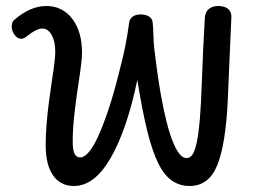

<svg xmlns="http://www.w3.org/2000/svg" viewBox="-20 -607 863 639"><path d="M226 12Q181 12 156.5 -23.5Q132 -59 132 -124Q132 -156 135 -193.5Q138 -231 143 -269Q148 -307 153 -340Q158 -372 161 -397Q164 -422 164 -434Q164 -469 152 -490.5Q140 -512 121 -512Q111 -512 98 -505.5Q85 -499 65 -483Q57 -478 51 -478Q38 -478 28.5 -491Q19 -504 19 -519Q19 -526 21.5 -532.5Q24 -539 30 -543Q82 -587 134 -587Q188 -587 220.5 -544.5Q253 -502 253 -431Q253 -417 250 -392Q247 -367 242 -335Q235 -289 228.5 -235.5Q222 -182 222 -136Q222 -108 228 -95.5Q234 -83 247 -83Q257 -83 268 -93Q279 -103 290.5 -122Q302 -141 313.5 -168.5Q325 -196 337.5 -232Q350 -268 362 -311.5Q374 -355 386 -405Q392 -428 396.5 -451Q401 -474 404.5 -495.5Q408 -517 410 -533Q412 -545 422 -552Q432 -559 448 -559Q465 -559 476 -552Q487 -545 488 -533Q489 -526 489.5 -515Q490 -504 490.5 -491.5Q491 -479 491.5 -467.5Q492 -456 493 -449Q495 -434 499 -401Q503 -368 509.5 -326.5Q516 -285 525 -242Q534 -199 545.5 -162.5Q557 -126 571 -103.5Q585 -81 601 -81Q617 -81 626 -103Q635 -125 640.5 -167Q646 -209 649 -270Q651 -307 652.5 -353.5Q654 -400 656.5 -451Q659 -502 662 -551Q664 -568 675.5 -577.5Q687 -587 706 -587Q728 -587 739.5 -577Q751 -567 750 -549Q746 -468 743.5 -401Q741 -334 738 -272Q731 -126 703 -57Q675 12 611 12Q578 12 552 -6Q526 -24 506 -65Q486 -106 469.5 -173.5Q453 -241 437 -341Q403 -177 349 -82.5Q295 12 226 12Z"/></svg>

Font: Playpen Sans Thai
Style: Regular
Weight: 400
Designer: Sirin Gunkloy, Laura Meseguer, Veronika Burian, José Scaglione
Foundry: TypeTogether
Version: Version 2.000